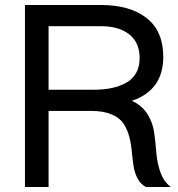

<svg xmlns="http://www.w3.org/2000/svg" viewBox="-20 -750 715 770"><path d="M174.8 -645V-390.1H355Q395.5 -390.1 428 -397Q460.4 -403.8 486.3 -418.2Q512.2 -432.6 526.1 -457.8Q540 -482.9 540 -517.1Q540 -579.1 498.5 -612.1Q457 -645 384.8 -645ZM174.8 -730H384.8Q501.5 -730 568.1 -677.5Q634.8 -625 634.8 -522Q634.8 -388.2 508.8 -345.7Q550.3 -326.7 571.8 -291.7Q593.3 -256.8 598.6 -217Q604 -177.2 606.9 -137.7Q609.9 -98.1 623 -60.1Q636.2 -22 665 0H564.9Q543 -11.7 531 -35.6Q519 -59.6 515.1 -86.9Q511.2 -114.3 508.3 -145.3Q505.4 -176.3 497.8 -204.1Q490.2 -231.9 474.9 -254.9Q459.5 -277.8 427 -291.5Q394.5 -305.2 345.2 -305.2H174.8V0H80.1V-730Z"/></svg>

Font: Miedinger*
Style: Book
Weight: 400
Version: Version 001.000